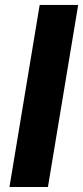

<svg xmlns="http://www.w3.org/2000/svg" viewBox="-20 -747 332 767"><path d="M292.3 -727.3H138.5L17.8 0H171.5Z"/></svg>

Font: Magic Ui Pro
Style: Bold Italic
Weight: 700
Italic angle: -9.39999°
Designer: Stefan Endress, Andreas Faust
Version: Version 1.000;FEAKit 1.0